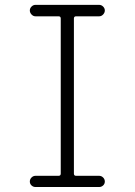

<svg xmlns="http://www.w3.org/2000/svg" viewBox="-20 -750 540 770"><path d="M214.8 -44.9Q223.6 -44.9 223.6 -53.7V-675.8Q223.6 -684.6 214.8 -684.6H122.1Q113.3 -684.6 106.4 -691.9Q99.6 -699.2 99.6 -708Q99.6 -716.8 106.4 -723.6Q113.3 -730.5 122.1 -730.5H377.9Q386.7 -730.5 393.6 -723.6Q400.4 -716.8 400.4 -708Q400.4 -699.2 393.6 -691.9Q386.7 -684.6 377.9 -684.6H285.2Q276.4 -684.6 276.4 -675.8V-53.7Q276.4 -44.9 285.2 -44.9H377.9Q386.7 -44.9 393.6 -38.1Q400.4 -31.2 400.4 -22Q400.4 -12.7 393.6 -6.3Q386.7 0 377.9 0H122.1Q113.3 0 106.4 -6.3Q99.6 -12.7 99.6 -22Q99.6 -31.2 106.4 -38.1Q113.3 -44.9 122.1 -44.9Z"/></svg>

Font: Rounded-X Mgen+ 2m light
Style: Regular
Weight: 200
Designer: [Source Han Sans]
Ryoko NISHIZUKA  (kana & ideographs); Paul D. Hunt (Latin, Greek & Cyrillic); Wenlong ZHANG  (bopomofo
Version: Version 1.059.20150602